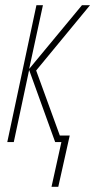

<svg xmlns="http://www.w3.org/2000/svg" viewBox="-20 -546 367 738"><path d="M178 172H204L248 -25H210L119 -275L326 -526H295L92 -281L145 -526H120L8 0H33L92 -277L192 0H216Z"/></svg>

Font: Noto Sans ExtraCondensed Thin
Style: Italic
Weight: 100
Width: 2
Italic angle: -12°
Designer: Monotype Design Team
Foundry: Monotype Imaging Inc.
Version: Version 2.013